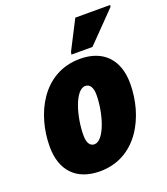

<svg xmlns="http://www.w3.org/2000/svg" viewBox="-142 -867 852 977"><g transform="rotate(-20 284.5 -379.0)"><path d="M297 -598H411L567 -758L569 -768H380L300 -612ZM232 10C432 10 528 -181 528 -358C528 -487 456 -563 330 -563C126 -563 33 -368 33 -195C33 -65 105 10 232 10ZM252 -129C227 -129 214 -151 214 -191C214 -290 253 -424 308 -424C333 -424 347 -403 347 -362C347 -264 306 -129 252 -129Z"/></g></svg>

Font: Noto Sans SemiCondensed Black
Style: Italic
Weight: 900
Width: 4
Italic angle: -12°
Designer: Monotype Design Team
Foundry: Monotype Imaging Inc.
Version: Version 2.013